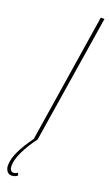

<svg xmlns="http://www.w3.org/2000/svg" viewBox="-257 -734 562 987"><g transform="rotate(20 24.5 -240.0)"><path d="M-1 0 109 -700H129L18 0ZM1 0H18Q-19 49 -40.5 94.5Q-62 140 -62 172Q-62 186 -56.5 194.5Q-51 203 -42 203Q-36 203 -30.5 201Q-25 199 -18 195L-13 208Q-18 213 -26.5 216.5Q-35 220 -46 220Q-56 220 -63.5 214.5Q-71 209 -75.5 199Q-80 189 -80 177Q-80 143 -60.5 100.5Q-41 58 1 0Z"/></g></svg>

Font: Georama
Style: Italic
Weight: 400
Width: 2
Italic angle: -9°
Designer: Jean-Baptiste Levee
Foundry: Production Type
Version: Version 1.000